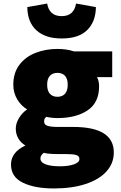

<svg xmlns="http://www.w3.org/2000/svg" viewBox="-20 -840 680 1083"><path d="M42 88Q42 19 123 -19Q69 -54 69 -115Q69 -143 86.5 -173Q104 -203 133 -223Q99 -243 77 -280Q55 -317 55 -362Q55 -429 89.5 -474.5Q124 -520 181 -542Q238 -564 304 -564Q356 -564 398 -550H613V-405H527Q539 -384 539 -353Q539 -261 474 -217.5Q409 -174 304 -174Q273 -174 241 -181Q233 -174 231 -169Q229 -164 229 -153Q229 -137 247.5 -130.5Q266 -124 308 -124H393Q622 -124 622 20Q622 81 580.5 127Q539 173 462.5 198Q386 223 284 223Q176 223 109 190.5Q42 158 42 88ZM428 57Q428 40 410 34.5Q392 29 352 29H310Q251 29 227 22Q216 31 212 38Q208 45 208 54Q208 76 237.5 87Q267 98 318 98Q366 98 397 87Q428 76 428 57ZM362 -362Q362 -396 346.5 -412.5Q331 -429 304 -429Q277 -429 261.5 -412.5Q246 -396 246 -362Q246 -328 261.5 -311Q277 -294 304 -294Q331 -294 346.5 -311Q362 -328 362 -362ZM134 -800 246 -820Q258 -749 328 -749Q397 -749 409 -820L521 -800Q520 -718 472 -670.5Q424 -623 328 -623Q236 -623 185.5 -669Q135 -715 134 -800Z"/></svg>

Font: Nebula Sans Black
Style: Regular
Weight: 900
Designer: Paul D. Hunt for Adobe (as Source Sans)
Foundry: Nebula Entertainment & Broadcasting LLC
Version: Version 1.010